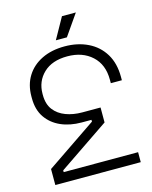

<svg xmlns="http://www.w3.org/2000/svg" viewBox="-128 -959 823 1042"><g transform="rotate(-15 283.5 -438.0)"><path d="M547 -475V-456H485V-476Q485 -561 432 -609.5Q379 -658 294 -658Q208 -658 160 -612Q112 -566 112 -496V-490Q112 -438 136.5 -406Q161 -374 202.5 -358.5Q244 -343 294 -343H397V-259L113 -66V-56H531V0H51V-90L332 -281V-291H277Q212 -291 161 -313.5Q110 -336 80 -379.5Q50 -423 50 -488V-498Q50 -563 80 -611.5Q110 -660 165 -687Q220 -714 294 -714Q367 -714 424.5 -686Q482 -658 514.5 -604.5Q547 -551 547 -475ZM257 -758 323 -876H401L319 -758Z"/></g></svg>

Font: Space 7353
Style: Regular
Weight: 400
Designer: Christine Claussen + Ruben Lyon  (Space 7353)
Version: Version 1.000;FEAKit 1.0